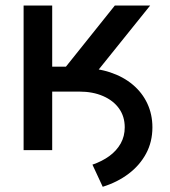

<svg xmlns="http://www.w3.org/2000/svg" viewBox="-20 -556 628 711"><path d="M131.8 -216.8V-304.2H279.3Q339.4 -304.2 387.9 -288.1Q436.5 -272 471.7 -242.4Q506.8 -212.9 525.6 -172.6Q544.4 -132.3 544.4 -84.5Q544.4 -30.8 521 12.7Q497.6 56.2 456.3 87.4Q415 118.7 360.4 135.7L322.3 53.7Q357.9 41.5 384.8 22Q411.6 2.4 426.8 -24.4Q441.9 -51.3 441.9 -84.5Q441.9 -124.5 420.9 -154.1Q399.9 -183.6 361.8 -200.2Q323.7 -216.8 273.9 -216.8ZM67.4 0V-535.6H173.3V-309.1H224.1L405.3 -535.6H536.1L279.8 -216.8H173.3V0Z"/></svg>

Font: Inter 20pt Medium
Style: Regular
Weight: 500
Version: Version 4.001;git-66647c0bb